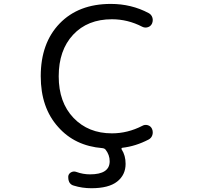

<svg xmlns="http://www.w3.org/2000/svg" viewBox="-20 -785 1040 1001"><path d="M563.5 -684.6Q436.5 -684.6 361.3 -604Q286.1 -523.4 286.1 -387.2Q286.1 -251 363.3 -170.4Q440.4 -89.8 563.5 -89.8Q645.5 -89.8 721.7 -128.9Q735.4 -136.7 750.5 -132.3Q765.6 -127.9 772.5 -113.3Q776.4 -104.5 776.4 -94.7Q776.4 -87.9 774.4 -81.1Q769.5 -65.4 754.9 -57.6Q687.5 -22.5 618.2 -14.6Q615.2 -14.6 613.8 -11.7Q612.3 -8.8 614.3 -5.9Q634.8 25.4 634.8 69.3Q634.8 127 590.8 161.6Q546.9 196.3 456.1 196.3Q408.2 196.3 364.3 182.6Q348.6 178.7 340.8 164.1Q335.9 153.3 335.9 142.6Q335.9 137.7 335.9 132.8Q338.9 119.1 351.6 112.8Q364.3 106.4 377.9 111.3Q413.1 124 449.2 124Q551.8 124 551.8 55.7Q551.8 22.5 530.3 -4.9Q524.4 -11.7 513.7 -12.7Q370.1 -24.4 283.2 -123Q192.4 -223.6 192.4 -387.7Q192.4 -560.5 291 -662.6Q389.6 -764.6 557.6 -764.6Q665 -764.6 754.9 -716.8Q769.5 -709 774.4 -693.4Q776.4 -686.5 776.4 -680.7Q776.4 -670.9 772.5 -662.1Q765.6 -647.5 750.5 -643.1Q735.4 -638.7 721.7 -645.5Q646.5 -684.6 563.5 -684.6Z"/></svg>

Font: Rounded-X Mgen+ 1mn regular
Style: Regular
Weight: 400
Designer: [Source Han Sans]
Ryoko NISHIZUKA  (kana & ideographs); Paul D. Hunt (Latin, Greek & Cyrillic); Wenlong ZHANG  (bopomofo
Version: Version 1.059.20150602